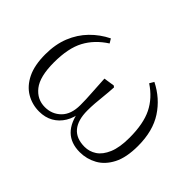

<svg xmlns="http://www.w3.org/2000/svg" viewBox="-99 -744 989 989"><g transform="rotate(45 395.0 -250.0)"><path d="M245 14Q194 14 151.5 -11Q109 -36 84 -87Q59 -138 59 -217Q59 -290 82 -347Q105 -404 146 -446Q187 -488 240 -514L254 -491Q187 -448 153.5 -385.5Q120 -323 120 -219Q120 -116 156.5 -69.5Q193 -23 250 -23Q302 -23 337 -58Q372 -93 372 -160Q372 -203 369 -243Q366 -283 363 -344L422 -353L430 -347Q428 -309 424.5 -277.5Q421 -246 419 -219Q417 -192 417 -166Q417 -96 447.5 -59.5Q478 -23 539 -23Q574 -23 603.5 -42.5Q633 -62 651.5 -105.5Q670 -149 670 -220Q670 -322 639 -384.5Q608 -447 543 -490L557 -514Q637 -474 684 -402Q731 -330 731 -221Q731 -137 704.5 -85.5Q678 -34 634.5 -10Q591 14 541 14Q476 14 437.5 -23.5Q399 -61 387 -139H400Q396 -92 375 -57.5Q354 -23 321 -4.5Q288 14 245 14Z"/></g></svg>

Font: Noto Serif JP
Style: Regular
Weight: 200
Designer: Ryoko NISHIZUKA 西塚涼子 (kana & ideographs); Frank Grießhammer (Latin, Greek & Cyrillic); Wenlong ZHANG 张文龙 (bopomofo); San
Foundry: Adobe
Version: Version 2.001;hotconv 1.1.0;makeotfexe 2.6.0